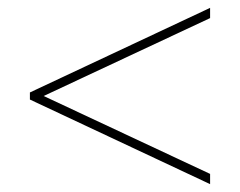

<svg xmlns="http://www.w3.org/2000/svg" viewBox="-20 -606 610 488"><path d="M514 -138V-164L91 -362L514 -560V-586L56 -371V-353Z"/></svg>

Font: Noto Sans Ethiopic Thin
Style: Regular
Weight: 100
Designer: Monotype Design Team
Foundry: Monotype Imaging Inc.
Version: Version 2.102